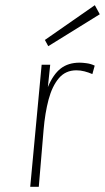

<svg xmlns="http://www.w3.org/2000/svg" viewBox="-20 -720 404 740"><path d="M96.5 0 140.5 -470.5H173.5L164.5 -384.5Q185 -433.5 214 -456Q243 -478.5 287 -478.5Q298.5 -478.5 314.5 -476.2Q330.5 -474 345 -467L336 -434.5Q321 -441 305.5 -445Q290 -449 274.5 -449Q232.5 -449 206.8 -418.5Q181 -388 167.2 -336.2Q153.5 -284.5 148 -219.5L129.5 0ZM166 -542 153 -566 345.5 -700 364.5 -665Z"/></svg>

Font: Karla ExtraLight
Style: Italic
Weight: 250
Italic angle: -8°
Designer: Jonathan Pinhorn
Version: Version 2.004;gftools[0.9.33]